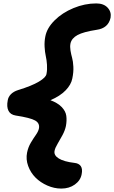

<svg xmlns="http://www.w3.org/2000/svg" viewBox="-20 -869 663 1115"><path d="M335.9 226.1Q294.9 226.1 254.9 208.5Q214.8 190.9 186.3 162.4Q157.7 133.8 143.6 95Q129.4 56.2 137.2 17.1Q143.6 -14.2 158.9 -40Q174.3 -65.9 188.5 -85.9Q202.6 -106 206.1 -123Q211.9 -153.3 184.1 -169.2Q156.2 -185.1 70.8 -198.2Q40.5 -203.1 29.1 -226.1Q17.6 -249 24.9 -286.1Q27.8 -305.7 43 -321.5Q58.1 -337.4 85.9 -346.2Q164.1 -370.1 205.6 -394.8Q247.1 -419.4 250 -439.9Q254.9 -464.4 252.9 -492.7Q251 -521 245.8 -543.7Q240.7 -566.4 239 -597.2Q237.3 -627.9 243.2 -657.2Q252.4 -706.1 296.9 -750.5Q341.3 -794.9 406.7 -822Q472.2 -849.1 539.1 -849.1Q582 -849.1 605 -824.5Q627.9 -799.8 622.1 -766.1Q608.9 -705.1 541 -695.8Q464.4 -684.1 430.2 -665.5Q396 -647 389.2 -616.2Q385.7 -597.7 389.4 -575.4Q393.1 -553.2 398.7 -533.4Q404.3 -513.7 406 -481.9Q407.7 -450.2 399.9 -413.1Q393.1 -377.4 361.3 -344.5Q329.6 -311.5 272.9 -287.1Q314.9 -271.5 338.1 -247.6Q361.3 -223.6 365 -196.3Q368.7 -168.9 362.8 -137.2Q357.4 -111.3 343 -84.5Q328.6 -57.6 314.5 -34.2Q300.3 -10.7 296.9 6.8Q291.5 32.7 321.3 51.3Q351.1 69.8 413.1 77.1Q438 79.6 449.2 95.9Q460.4 112.3 454.1 143.1Q447.3 179.2 414.6 202.6Q381.8 226.1 335.9 226.1Z"/></svg>

Font: Shantell Sans Irregular Bouncy
Style: Bold Italic
Weight: 700
Italic angle: -11.31°
Designer: Stephen Nixon, Anya Danilova, Shantell Martin
Foundry: Arrow Type
Version: Version 1.006;[9816181b4]